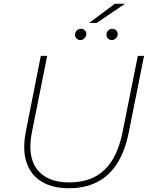

<svg xmlns="http://www.w3.org/2000/svg" viewBox="-20 -997 808 1021"><path d="M348 4Q258 4 200 -32Q142 -68 120.5 -134.5Q99 -201 117 -295L197 -700H231L150 -296Q124 -166 177 -96.5Q230 -27 349 -27Q465 -27 535 -93Q605 -159 632 -296L713 -700H746L665 -294Q635 -143 555 -69.5Q475 4 348 4ZM574 -784Q563 -784 554.5 -792Q546 -800 546 -811Q546 -825 555 -834.5Q564 -844 577 -844Q589 -844 597.5 -836Q606 -828 606 -816Q606 -803 596.5 -793.5Q587 -784 574 -784ZM407 -784Q396 -784 387.5 -792Q379 -800 379 -811Q379 -825 388 -834.5Q397 -844 410 -844Q422 -844 430.5 -836Q439 -828 439 -816Q439 -803 429.5 -793.5Q420 -784 407 -784ZM454 -875 591 -977H645L494 -875Z"/></svg>

Font: Montserrat Thin ExtraLight
Style: Italic
Weight: 250
Italic angle: -11.3°
Version: Version 9.000